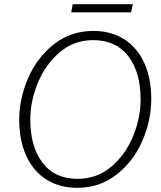

<svg xmlns="http://www.w3.org/2000/svg" viewBox="-20 -886 773 919"><path d="M72 -312Q72 -414 115 -513Q158 -612 239 -675Q320 -738 427 -738Q513 -738 575.5 -697.5Q638 -657 671 -583.5Q704 -510 704 -412Q704 -310 661.5 -212Q619 -114 538 -50.5Q457 13 350 13Q264 13 201.5 -27Q139 -67 105.5 -140.5Q72 -214 72 -312ZM653 -410Q653 -540 594 -617Q535 -694 426 -694Q334 -694 265.5 -635.5Q197 -577 161 -489Q125 -401 125 -314Q125 -184 183.5 -107Q242 -30 351 -30Q444 -30 512.5 -88Q581 -146 617 -234Q653 -322 653 -410ZM328 -866H616L607 -827H321Z"/></svg>

Font: Nebula Sans Light
Style: Regular
Weight: 300
Italic angle: -9°
Designer: Paul D. Hunt for Adobe (as Source Sans)
Foundry: Nebula Entertainment & Broadcasting LLC
Version: Version 1.010